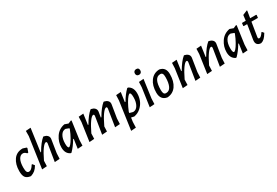

<svg xmlns="http://www.w3.org/2000/svg" viewBox="72 -1878 4684 3245"><g transform="rotate(-30 2414.0 -256.0)"><path d="M273 -468 341 -446 347 -433 321 -359 301 -357Q268 -394 234 -394Q182 -394 151.5 -337.5Q121 -281 121 -182Q121 -122 133 -97.5Q145 -73 173 -73Q221 -73 270 -156L283 -155L312 -117Q281 -64 247 -36Q213 -8 166 7H152Q88 -3 60 -40.5Q32 -78 32 -163Q32 -296 93.5 -382Q155 -468 273 -468Z M685 -466Q725 -458 749.5 -434.5Q774 -411 773 -376L772 -363L732 -110L727 -3L629 4L682 -326L683 -337Q683 -363 665 -363Q637 -363 589 -297.5Q541 -232 482 -107L478 -3L382 4L468 -596L469 -697L565 -704L503 -259H513Q597 -403 674 -466Z M1085 -468H1090L1157 -444L1216 -469L1226 -463L1177 -111L1173 -3L1077 4L1103 -178H1092Q1027 -67 952 8H936Q849 -33 849 -153Q849 -261 911 -353.5Q973 -446 1085 -468ZM936 -180Q936 -93 963 -93Q976 -93 1000.5 -120Q1025 -147 1060.5 -209Q1096 -271 1128 -352L1129 -356V-368L1066 -392Q1006 -392 971 -332Q936 -272 936 -180Z M1456 -465 1427 -259H1437Q1521 -403 1598 -466H1609Q1649 -458 1673.5 -434.5Q1698 -411 1697 -376L1696 -363L1679 -259H1690Q1774 -403 1851 -466H1862Q1902 -458 1926.5 -434.5Q1951 -411 1950 -376L1949 -363L1908 -110L1903 -3L1806 4L1858 -326L1859 -337Q1859 -363 1842 -363Q1813 -363 1764 -295.5Q1715 -228 1655 -100L1651 -3L1553 4L1606 -326L1607 -337Q1607 -363 1589 -363Q1561 -363 1513.5 -297.5Q1466 -232 1406 -107L1402 -3L1306 4L1358 -357L1362 -458Z M2187 -465 2161 -282H2174Q2236 -390 2315 -468H2331Q2417 -426 2417 -307Q2417 -237 2392 -172.5Q2367 -108 2311.5 -57Q2256 -6 2181 8H2176L2122 -4L2111 75L2107 185L2011 192L2089 -357L2093 -458ZM2303 -368Q2291 -368 2266 -340.5Q2241 -313 2205 -250Q2169 -187 2137 -107L2134 -85L2200 -67Q2260 -67 2295 -127Q2330 -187 2330 -279Q2330 -368 2303 -368Z M2605 -670Q2656 -670 2656 -618Q2656 -592 2641.5 -576.5Q2627 -561 2602 -561Q2577 -561 2563 -575Q2549 -589 2549 -614Q2549 -640 2564.5 -655Q2580 -670 2605 -670ZM2631 -465 2582 -111 2577 -3 2482 4 2534 -357 2538 -458Z M2932 -469H2942Q3058 -447 3058 -312Q3058 -171 2997.5 -85Q2937 1 2829 9L2819 8Q2701 -15 2701 -155Q2701 -291 2763.5 -377Q2826 -463 2932 -469ZM2914 -393Q2789 -393 2789 -155Q2789 -107 2801.5 -86Q2814 -65 2844 -65Q2906 -65 2937 -128.5Q2968 -192 2968 -305Q2968 -353 2955.5 -373Q2943 -393 2914 -393Z M3127 4 3179 -357 3183 -458 3277 -465 3248 -259H3258Q3342 -403 3419 -466H3430Q3469 -458 3494 -434.5Q3519 -411 3518 -376L3517 -363L3477 -110L3472 -3L3374 4L3427 -326L3428 -337Q3428 -363 3410 -363Q3382 -363 3334.5 -297.5Q3287 -232 3227 -107L3223 -3Z M3604 4 3656 -357 3660 -458 3754 -465 3725 -259H3735Q3819 -403 3896 -466H3907Q3946 -458 3971 -434.5Q3996 -411 3995 -376L3994 -363L3954 -110L3949 -3L3851 4L3904 -326L3905 -337Q3905 -363 3887 -363Q3859 -363 3811.5 -297.5Q3764 -232 3704 -107L3700 -3Z M4307 -468H4312L4379 -444L4438 -469L4448 -463L4399 -111L4395 -3L4299 4L4325 -178H4314Q4249 -67 4174 8H4158Q4071 -33 4071 -153Q4071 -261 4133 -353.5Q4195 -446 4307 -468ZM4158 -180Q4158 -93 4185 -93Q4198 -93 4222.5 -120Q4247 -147 4282.5 -209Q4318 -271 4350 -352L4351 -356V-368L4288 -392Q4228 -392 4193 -332Q4158 -272 4158 -180Z M4657 7Q4612 7 4587 -16.5Q4562 -40 4563 -83L4565 -108L4606 -359L4610 -390H4544L4538 -397L4544 -451H4618L4631 -557L4719 -594L4726 -587L4704 -451H4820L4827 -443L4821 -390H4694L4651 -122L4649 -106Q4649 -80 4672 -80Q4704 -80 4751 -151H4761L4788 -118Q4753 -60 4723.5 -31.5Q4694 -3 4657 7Z"/></g></svg>

Font: Alegreya Sans SC Medium
Style: Italic
Weight: 500
Italic angle: -7°
Designer: Juan Pablo del Peral
Foundry: Huerta Tipografica
Version: Version 2.007